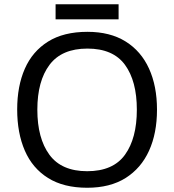

<svg xmlns="http://www.w3.org/2000/svg" viewBox="-20 -875 821 905"><path d="M720 -358Q720 -247 682.5 -164.5Q645 -82 572 -36Q499 10 391 10Q280 10 206.5 -36Q133 -82 97 -165Q61 -248 61 -359Q61 -469 97 -551Q133 -633 206.5 -679Q280 -725 392 -725Q499 -725 572 -679.5Q645 -634 682.5 -551.5Q720 -469 720 -358ZM156 -358Q156 -223 213 -145.5Q270 -68 391 -68Q513 -68 569 -145.5Q625 -223 625 -358Q625 -493 569 -569.5Q513 -646 392 -646Q271 -646 213.5 -569.5Q156 -493 156 -358ZM539 -855V-784H242V-855Z"/></svg>

Font: Noto Sans Sundanese
Style: Regular
Weight: 400
Designer: Monotype Design Team (Regular), Sérgio L. Martins (other weights)
Foundry: Monotype Imaging Inc.
Version: Version 2.003